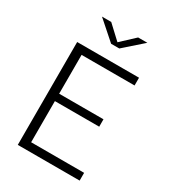

<svg xmlns="http://www.w3.org/2000/svg" viewBox="-221 -1061 1063 1180"><g transform="rotate(30 310.0 -471.0)"><path d="M95 0H534V-55H158V-347H472.5V-399.5H158V-675H534V-730H95ZM149 -941.5H214.5L310 -852.5L405.5 -941.5H471L339 -825H281Z"/></g></svg>

Font: Monaspace Neon ExtraLight
Style: Regular
Weight: 200
Designer: Riley Cran & the Lettermatic Team
Foundry: Lettermatic
Version: Version 1.200 (Monaspace Neon)